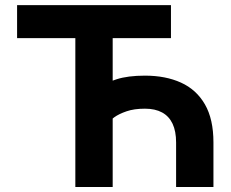

<svg xmlns="http://www.w3.org/2000/svg" viewBox="-20 -743 916 763"><path d="M556.1 -442.4Q638.1 -442.4 699.2 -414.7Q760.4 -387 794.3 -328.3Q828.2 -269.6 828.2 -176.9V0H679.8V-176.9Q679.8 -221.5 665.8 -251.2Q651.8 -281 624.3 -296Q596.8 -311.1 556.1 -311.1Q513 -311.1 482.9 -300.7Q452.7 -290.3 434.2 -277Q415.7 -263.6 407.1 -253.2Q398.5 -242.8 398.5 -242.8L326.9 -348.1Q326.9 -348.1 337.5 -362.4Q348 -376.7 373.6 -395.3Q399.1 -413.9 443.7 -428.1Q488.2 -442.4 556.1 -442.4ZM427.8 -591.4V0H279.4V-591.4H47.9V-722.7H659.4V-591.4Z"/></svg>

Font: Giphurs SC
Style: Regular
Weight: 400
Version: Version 0.920